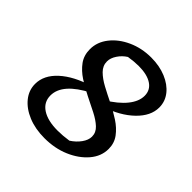

<svg xmlns="http://www.w3.org/2000/svg" viewBox="-167 -765 918 918"><g transform="rotate(45 292.0 -306.0)"><path d="M260 11Q198 11 149.5 -9Q101 -29 73 -63.5Q45 -98 45 -141Q45 -200 98 -248.5Q151 -297 244 -325L265 -301Q136 -235 136 -154Q136 -109 174 -84Q212 -59 279 -59Q296 -59 314.5 -60.5Q333 -62 353 -65Q381 -83 398.5 -107.5Q416 -132 416 -155Q416 -183 394 -203.5Q372 -224 337.5 -241.5Q303 -259 264.5 -278Q226 -297 191.5 -319.5Q157 -342 135 -372Q113 -402 113 -444Q113 -492 145 -533Q177 -574 231 -598.5Q285 -623 349 -623Q405 -623 449.5 -604.5Q494 -586 519.5 -554Q545 -522 545 -481Q545 -424 492.5 -373Q440 -322 352 -293L333 -319Q393 -355 424.5 -394Q456 -433 456 -471Q456 -510 424 -531Q392 -552 335 -552Q320 -552 303 -550.5Q286 -549 268 -546Q244 -531 228 -507Q212 -483 212 -460Q212 -431 234 -409Q256 -387 290.5 -368.5Q325 -350 363 -331.5Q401 -313 435.5 -290.5Q470 -268 492 -238.5Q514 -209 514 -170Q514 -120 479 -79Q444 -38 387 -13.5Q330 11 260 11Z"/></g></svg>

Font: Piazzolla Thin SemiBold
Style: Italic
Weight: 600
Italic angle: -11.3°
Version: Version 2.005